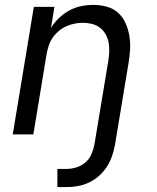

<svg xmlns="http://www.w3.org/2000/svg" viewBox="-20 -548 640 783"><path d="M214 215V141H250Q270 141 290.5 135Q311 129 327.5 115Q344 101 352.5 81.5Q361 62 365 42L422 -302Q425 -321 425.5 -340Q426 -359 422.5 -376.5Q419 -394 410 -409.5Q401 -425 387 -435.5Q373 -446 355 -450.5Q337 -455 318 -455Q301 -455 283.5 -451.5Q266 -448 249.5 -440.5Q233 -433 218.5 -420.5Q204 -408 194 -393Q184 -378 178.5 -361Q173 -344 170 -327L116 0H32L118 -520H202L188 -434Q201 -456 220.5 -474.5Q240 -493 263 -505.5Q286 -518 311 -523Q336 -528 361 -528Q389 -528 416 -520.5Q443 -513 462 -495.5Q481 -478 492 -453.5Q503 -429 507.5 -402Q512 -375 510.5 -347Q509 -319 504 -290L449 42Q445 65 437 88Q429 111 416 131.5Q403 152 384 169Q365 186 342.5 196.5Q320 207 296.5 211Q273 215 250 215Z"/></svg>

Font: Iosevka Custom Oblique
Style: Regular
Weight: 400
Italic angle: -9°
Designer: Belleve Invis
Foundry: Belleve Invis
Version: Version 27.0.1